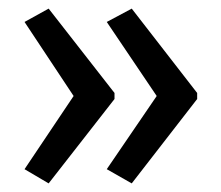

<svg xmlns="http://www.w3.org/2000/svg" viewBox="-20 -487 514 446"><path d="M438 -257 286 -61 228 -94 344 -264 228 -436 286 -467 438 -271ZM246 -257 93 -61 37 -94 151 -264 37 -436 93 -467 246 -271Z"/></svg>

Font: Noto Sans Thai Looped Condensed
Style: Regular
Weight: 400
Width: 3
Designer: Sasikarn Vongin, Ben Mitchell
Foundry: The Fontpad Ltd
Version: Version 1.001; ttfautohint (v1.8.4.7-5d5b)